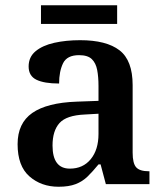

<svg xmlns="http://www.w3.org/2000/svg" viewBox="-20 -701 625 731"><path d="M203 10Q137 10 92 -29.5Q47 -69 47 -152Q47 -232 103 -271Q159 -310 272 -314L355 -317V-374Q355 -408 350 -434.5Q345 -461 329.5 -476Q314 -491 281 -491Q235 -491 220 -460Q205 -429 205 -383Q148 -383 118.5 -397.5Q89 -412 89 -448Q89 -484 115.5 -506Q142 -528 186.5 -538Q231 -548 285 -548Q385 -548 435 -509.5Q485 -471 485 -377V-120Q485 -79 498.5 -64Q512 -49 546 -49H549V0H383L363 -75H355Q333 -48 313.5 -29Q294 -10 268 0Q242 10 203 10ZM246 -59Q296 -59 325.5 -95Q355 -131 355 -191V-268L303 -265Q233 -262 206.5 -232.5Q180 -203 180 -147Q180 -59 246 -59ZM136 -610V-681H426V-610Z"/></svg>

Font: Noto Serif Toto SemiBold
Style: Regular
Weight: 600
Designer: Monotype Design Team
Foundry: Monotype Imaging Inc.
Version: Version 2.001; ttfautohint (v1.8.4.7-5d5b)